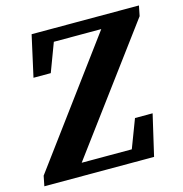

<svg xmlns="http://www.w3.org/2000/svg" viewBox="-125 -748 802 840"><g transform="rotate(-15 276.0 -328.5)"><path d="M-26.3 0H470.7L513.9 -185.9H434.1L374.1 -28.2L416 -57.2H283.6H153L155 -70.6L139 -31.4L569 -611.1L578.2 -657.1H92.1L50.7 -470.9H129L188.3 -628.9L149.9 -599.9H268.7H398L395 -584.2L411.3 -625.7L-17.2 -45.7L-26.3 0Z"/></g></svg>

Font: Source Serif 4 Variable
Style: Italic
Weight: 400
Italic angle: -12°
Designer: Frank Grießhammer
Foundry: Adobe Systems Incorporated
Version: Version 4.004;hotconv 1.0.116;makeotfexe 2.5.65601